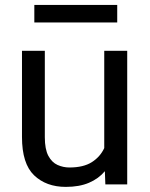

<svg xmlns="http://www.w3.org/2000/svg" viewBox="-20 -729 591 759"><path d="M396.5 0 394.5 -52.2Q370.1 -22.9 332 -6.6Q293.9 9.8 240.2 9.8Q162.6 9.8 114.7 -36.1Q66.9 -82 66.9 -187.5V-528.3H157.2V-186.5Q157.2 -139.2 171.1 -113Q185.1 -86.9 207.5 -76.9Q230 -66.9 254.4 -66.9Q309.6 -66.9 342.8 -87.9Q376 -108.9 392.1 -143.6V-528.3H482.9V0ZM443.4 -709.5V-640.1H115.7V-709.5Z"/></svg>

Font: Vazirmatn FD
Style: Regular
Weight: 400
Designer: Saber Rastikerdar
Foundry: Saber Rastikerdar
Version: Version 33.001